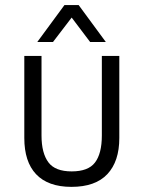

<svg xmlns="http://www.w3.org/2000/svg" viewBox="-20 -726 561 752"><path d="M121.1 -43.9Q75.2 -92.8 75.2 -185.5V-506.8H142.6V-195.3Q142.6 -126 169.9 -89.8Q196.3 -54.7 260.7 -54.7Q325.2 -54.7 351.6 -88.9Q378.9 -124 378.9 -195.3V-506.8H447.3V-185.5Q447.3 -93.8 400.4 -43.9Q353.5 5.9 259.8 5.9Q168 5.9 121.1 -43.9ZM232.4 -706.1H288.1L394.5 -561.5H333L260.7 -657.2L187.5 -561.5H126Z"/></svg>

Font: Dinish
Style: Regular
Weight: 400
Designer: Bert Driehuis
Foundry: Playbeing
Version: Version 3.006; git-39231f3c-release